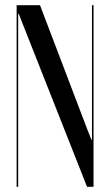

<svg xmlns="http://www.w3.org/2000/svg" viewBox="-20 -719 424 739"><path d="M134 -699H44V0H50V-666H52L315 0H340V-699H334V-181H332L316 -221Z"/></svg>

Font: Moniqa SemBd Display
Style: Regular
Weight: 600
Designer: Rajesh Rajput
Foundry: Rajesh Rajput
Version: Version 1.000